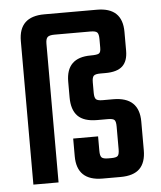

<svg xmlns="http://www.w3.org/2000/svg" viewBox="-47 -641 571 683"><g transform="rotate(-5 238.5 -300.0)"><path d="M200.2 -150.9H289.1V-99.1Q289.1 -81.5 294.7 -75.7Q300.3 -69.8 317.9 -69.8H329.1Q347.2 -69.8 352.5 -75.4Q357.9 -81.1 357.9 -99.1V-180.2Q357.9 -198.2 352.5 -203.6Q347.2 -209 329.1 -209H291Q243.7 -209 221.9 -231.2Q200.2 -253.4 200.2 -297.9V-354Q200.2 -439.9 288.1 -439.9Q311 -439.9 317.6 -444.1Q324.2 -448.2 324.2 -463.9V-495.1Q324.2 -513.2 318.6 -519Q313 -524.9 294.9 -524.9H166Q147.9 -524.9 141.4 -518.8Q134.8 -512.7 134.8 -495.1V0H44.9V-512.2Q44.9 -600.1 136.2 -600.1H324.2Q415 -600.1 415 -513.2V-445.8Q415 -408.7 395.8 -390.9Q376.5 -373 335 -373H316.9Q298.8 -373 293 -367.4Q287.1 -361.8 287.1 -344.2V-307.1Q287.1 -289.1 293 -283.4Q298.8 -277.8 316.9 -277.8H354Q446.8 -277.8 446.8 -189.9V-87.9Q446.8 -43.9 424.8 -22Q402.8 0 356 0H292Q200.2 0 200.2 -87.9Z"/></g></svg>

Font: Teko
Style: Regular
Weight: 400
Designer: Manushi Parikh, Jonny Pinhorn
Foundry: Indian Type Foundry
Version: Version 2.000;PS 1.0;hotconv 1.0.79;makeotf.lib2.5.61930